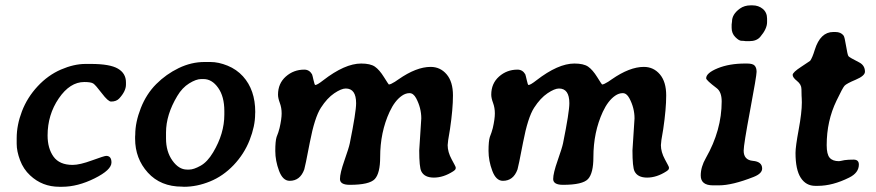

<svg xmlns="http://www.w3.org/2000/svg" viewBox="-20 -695 3308 725"><path d="M455.6 -384.3V-375.5Q455.6 -350.6 430.2 -323.2Q419.4 -311.5 399.4 -311.5Q388.2 -311.5 364.5 -342.8Q340.8 -374 332.3 -379.6Q323.7 -385.3 298.3 -385.3Q244.1 -385.3 201.9 -323.5Q159.7 -261.7 159.7 -183.6Q159.7 -134.8 182.1 -103.5Q204.6 -72.3 254.4 -72.3Q281.2 -72.3 327.6 -89.4Q374 -106.4 380.9 -106.4Q400.9 -106.4 400.9 -81.5Q400.9 -53.2 337.2 -21.5Q273.4 10.3 214.4 10.3H204.1Q139.6 10.3 93.8 -32.7Q68.4 -56.2 55.7 -90.1Q43 -124 43 -151.9V-173.3Q43 -223.1 63 -275.1Q83 -327.1 122.1 -369.1Q161.1 -411.1 210.2 -432.4Q259.3 -453.6 303.2 -453.6H323.2Q395 -453.6 425.3 -435.8Q455.6 -418 455.6 -384.3Z M748.5 -396.5H739.7Q720.7 -396.5 694.3 -380.1Q668 -363.8 649.4 -332.5Q606.9 -261.7 606.9 -194.8V-171.9Q606.9 -122.6 631.1 -88.6Q655.3 -54.7 686 -54.7H694.8Q711.4 -54.7 737.3 -69.1Q763.2 -83.5 784.7 -119.6Q827.1 -190.4 827.1 -262.2V-275.9Q827.1 -330.6 803.7 -363.5Q780.3 -396.5 748.5 -396.5ZM752 -460.9H774.9Q805.2 -460.9 839.4 -447Q873.5 -433.1 897.5 -406.7Q943.8 -355.5 943.8 -272L943.4 -264.6Q943.4 -218.8 922.6 -166Q901.9 -113.3 862.1 -71.5Q822.3 -29.8 772.9 -9.8Q723.6 10.3 674.8 10.3L667.5 9.8Q586.4 9.8 538.3 -43.2Q490.2 -96.2 490.2 -171.4V-179.2L490.7 -186.5Q490.7 -233.4 511.7 -286.9Q532.7 -340.3 570.1 -377.7Q607.4 -415 655 -438Q702.6 -460.9 752 -460.9Z M1324.7 -305.2Q1324.7 -360.8 1285.6 -360.8Q1269 -360.8 1242.2 -342.8Q1215.3 -324.7 1191.7 -288.1Q1168 -251.5 1149.9 -157.2Q1131.8 -63 1128.9 -55.2Q1113.3 -12.2 1073.7 -12.2Q1047.9 -12.2 1033.7 -50Q1019.5 -87.9 1019.5 -125Q1019.5 -162.1 1024.4 -177.7L1030.8 -194.8L1035.6 -211.4Q1043.5 -245.6 1043.5 -266.8Q1043.5 -288.1 1036.6 -306.4Q1029.8 -324.7 1029.8 -337.4Q1029.8 -379.9 1059.3 -406Q1088.9 -432.1 1128.9 -432.1Q1147.9 -432.1 1158.2 -414.6Q1159.7 -411.6 1163.8 -392.8Q1168 -374 1170.4 -374Q1177.7 -374 1200.2 -391.6Q1282.2 -455.1 1343.8 -455.1Q1378.4 -455.1 1395.5 -443.4Q1412.6 -431.6 1429.9 -403.8Q1447.3 -376 1448.2 -376Q1455.1 -376 1471.2 -386.2L1484.9 -395.5Q1552.2 -442.4 1606 -442.4Q1642.6 -442.4 1666.5 -414.3Q1690.4 -386.2 1690.4 -334.7Q1690.4 -283.2 1679.2 -207.5L1672.4 -166.5L1670.4 -147Q1670.4 -121.1 1685.5 -93.3Q1700.7 -65.4 1700.7 -64V-59.1Q1700.7 -54.2 1690.9 -47.9Q1654.3 -24.4 1618.4 -24.4Q1582.5 -24.4 1570.8 -48.3Q1563 -64 1563 -127L1570.8 -248Q1570.8 -287.6 1551.3 -324.2Q1541 -343.3 1526.4 -343.3Q1511.7 -343.3 1497.6 -333.5Q1470.7 -314.9 1451.2 -272.9Q1415.5 -195.8 1415.5 -101.6Q1415.5 -41 1395.3 -19Q1375 2.9 1300.8 2.9Q1263.7 2.9 1263.7 -19Q1263.7 -41 1280.5 -88.9Q1297.4 -136.7 1300.8 -153.8Q1324.7 -272 1324.7 -305.2Z M2129.9 -305.2Q2129.9 -360.8 2090.8 -360.8Q2074.2 -360.8 2047.4 -342.8Q2020.5 -324.7 1996.8 -288.1Q1973.1 -251.5 1955.1 -157.2Q1937 -63 1934.1 -55.2Q1918.5 -12.2 1878.9 -12.2Q1853 -12.2 1838.9 -50Q1824.7 -87.9 1824.7 -125Q1824.7 -162.1 1829.6 -177.7L1835.9 -194.8L1840.8 -211.4Q1848.6 -245.6 1848.6 -266.8Q1848.6 -288.1 1841.8 -306.4Q1835 -324.7 1835 -337.4Q1835 -379.9 1864.5 -406Q1894 -432.1 1934.1 -432.1Q1953.1 -432.1 1963.4 -414.6Q1964.8 -411.6 1969 -392.8Q1973.1 -374 1975.6 -374Q1982.9 -374 2005.4 -391.6Q2087.4 -455.1 2148.9 -455.1Q2183.6 -455.1 2200.7 -443.4Q2217.8 -431.6 2235.1 -403.8Q2252.4 -376 2253.4 -376Q2260.3 -376 2276.4 -386.2L2290 -395.5Q2357.4 -442.4 2411.1 -442.4Q2447.8 -442.4 2471.7 -414.3Q2495.6 -386.2 2495.6 -334.7Q2495.6 -283.2 2484.4 -207.5L2477.5 -166.5L2475.6 -147Q2475.6 -121.1 2490.7 -93.3Q2505.9 -65.4 2505.9 -64V-59.1Q2505.9 -54.2 2496.1 -47.9Q2459.5 -24.4 2423.6 -24.4Q2387.7 -24.4 2376 -48.3Q2368.2 -64 2368.2 -127L2376 -248Q2376 -287.6 2356.4 -324.2Q2346.2 -343.3 2331.5 -343.3Q2316.9 -343.3 2302.7 -333.5Q2275.9 -314.9 2256.3 -272.9Q2220.7 -195.8 2220.7 -101.6Q2220.7 -41 2200.4 -19Q2180.2 2.9 2106 2.9Q2068.8 2.9 2068.8 -19Q2068.8 -41 2085.7 -88.9Q2102.5 -136.7 2106 -153.8Q2129.9 -272 2129.9 -305.2Z M2876.5 -624.5V-611.3Q2876.5 -585.9 2850.6 -555.7Q2836.9 -539.6 2809.6 -539.6H2795.9Q2788.6 -541 2779.5 -541Q2770.5 -541 2756.6 -554.9Q2742.7 -568.8 2742.7 -589.8V-602.5Q2744.1 -609.9 2744.1 -613.8Q2744.1 -641.1 2773.9 -662.6Q2791 -674.8 2814.5 -674.8H2821.3Q2844.2 -674.8 2860.4 -661.4Q2876.5 -647.9 2876.5 -624.5ZM2694.3 4.9H2672.4Q2626 4.9 2626 -32.2Q2626 -64.9 2645.5 -98.6Q2705.1 -203.1 2705.1 -312Q2705.1 -348.1 2686 -362.3Q2646.5 -392.1 2646.5 -399.4Q2646.5 -419.4 2690.2 -437.3Q2733.9 -455.1 2793.5 -455.1H2800.8Q2822.8 -455.1 2829.8 -447Q2836.9 -439 2836.9 -423.8Q2836.9 -408.7 2812.5 -278.6Q2788.1 -148.4 2788.1 -126Q2788.1 -90.8 2823 -87.6Q2857.9 -84.5 2857.9 -58.6Q2857.9 -39.6 2825.7 -26.9Q2745.1 4.9 2694.3 4.9Z M3101.6 -147Q3101.6 -112.3 3112.8 -99.4Q3124 -86.4 3147.9 -86.4L3154.8 -87.4L3168.9 -90.3Q3183.1 -92.3 3203.1 -92.3Q3223.1 -92.3 3223.1 -73.7Q3223.1 -42.5 3186.5 -24.4Q3124 6.8 3067.9 6.8H3058.6Q3023.4 6.8 3003.7 -23.7Q2983.9 -54.2 2983.9 -117.7Q2983.9 -141.1 2995.8 -205.3Q3007.8 -269.5 3007.8 -308.6L3007.3 -325.2L3006.8 -333.5L3006.3 -358.4Q3006.3 -376 2989.7 -389.2Q2973.1 -402.3 2973.1 -412.1Q2973.1 -421.9 3005.9 -443.1Q3038.6 -464.4 3039.1 -465.3Q3047.4 -476.6 3056.6 -506.8Q3077.6 -574.2 3126.5 -574.2H3134.3Q3155.3 -574.2 3165.5 -560.5Q3169.4 -555.2 3174.8 -521.5Q3180.2 -487.8 3183.8 -482.9Q3187.5 -478 3224.1 -459.5Q3246.1 -448.2 3246.1 -424.3Q3246.1 -408.7 3211.2 -394Q3176.3 -379.4 3168.9 -371.1Q3161.6 -362.8 3138.7 -314.9Q3101.6 -238.3 3101.6 -147Z"/></svg>

Font: Averia Serif Libre
Style: Bold Italic
Weight: 700
Italic angle: -6.90001°
Version: Version 1.002